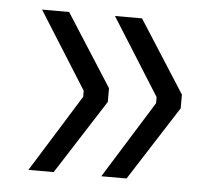

<svg xmlns="http://www.w3.org/2000/svg" viewBox="-40 -526 589 530"><g transform="rotate(5 254.5 -261.0)"><path d="M461 -283V-245L329 -39H259L392 -253V-270L258 -483H333ZM259 -283V-245L127 -39H57L190 -253V-270L56 -483H131Z"/></g></svg>

Font: Sora-SIA Light
Style: Regular
Weight: 300
Designer: Jonathan Barnbrook, Julián Moncada
Foundry: Barnbrook Fonts
Version: Version 2.000